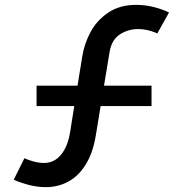

<svg xmlns="http://www.w3.org/2000/svg" viewBox="-20 -755 752 790"><path d="M675.5 -703.5 627 -617Q626 -618.5 614 -623Q602 -627.5 584.8 -631.5Q567.5 -635.5 548.5 -635.5Q508 -635.5 473.8 -613.8Q439.5 -592 431 -542L408 -402.5H603.5V-318.5H394L374 -196.5Q362 -125 332.5 -77.8Q303 -30.5 261 -7.8Q219 15 168.5 15Q134 15 98.5 5.8Q63 -3.5 36.5 -15.5L80.5 -104Q93.5 -97.5 116.8 -91Q140 -84.5 161 -84.5Q203 -84.5 231 -118.2Q259 -152 268.5 -211.5L285.5 -318.5H130.5V-402.5H299L318.5 -523Q327 -576 353 -624Q379 -672 426 -703.5Q473 -735 539.5 -735Q578.5 -735 614.8 -725.5Q651 -716 675.5 -703.5Z"/></svg>

Font: Hauora SemiBold
Style: Regular
Weight: 600
Designer: Wayne Shih
Foundry: WCYS
Version: Version 1.001